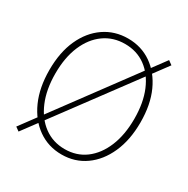

<svg xmlns="http://www.w3.org/2000/svg" viewBox="-172 -903 1058 1079"><g transform="rotate(30 357.0 -363.5)"><path d="M89 22 64 4 621 -749 647 -730ZM362 13Q276 13 209 -34Q142 -81 104 -166Q66 -251 66 -365Q66 -480 104 -563.5Q142 -647 209 -693Q276 -739 362 -739Q448 -739 514.5 -693Q581 -647 619 -563.5Q657 -480 657 -365Q657 -251 619 -166Q581 -81 514.5 -34Q448 13 362 13ZM362 -22Q439 -22 496 -64.5Q553 -107 585 -184Q617 -261 617 -365Q617 -469 585 -545Q553 -621 496 -662.5Q439 -704 362 -704Q286 -704 228 -662.5Q170 -621 137.5 -545Q105 -469 105 -365Q105 -261 137.5 -184Q170 -107 228 -64.5Q286 -22 362 -22Z"/></g></svg>

Font: Noto Sans JP
Style: Regular
Weight: 100
Designer: Ryoko NISHIZUKA 西塚涼子 (kana, bopomofo & ideographs); Paul D. Hunt (Latin, Greek & Cyrillic); Sandoll Communications 산돌커뮤니
Foundry: Adobe
Version: Version 2.004;hotconv 1.0.118;makeotfexe 2.5.65603